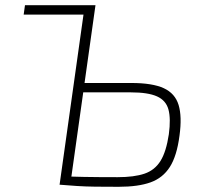

<svg xmlns="http://www.w3.org/2000/svg" viewBox="-20 -710 776 738"><path d="M485 -391Q566 -391 609.5 -371Q653 -351 666.5 -306.5Q680 -262 670 -189Q660 -111 633 -68.5Q606 -26 558.5 -9Q511 8 436 8Q383 8 345.5 7.5Q308 7 277 5Q246 3 210 0L226 -32Q248 -31 302 -30Q356 -29 432 -29Q496 -29 535.5 -42.5Q575 -56 597 -91.5Q619 -127 629 -194Q637 -254 627.5 -289Q618 -324 583.5 -339.5Q549 -355 483 -355H272L277 -391ZM347 -690 250 0H209L306 -690ZM328 -690 323 -654H71L76 -690Z"/></svg>

Font: Exo 2 ExtraLight
Style: Italic
Weight: 250
Italic angle: -8°
Designer: Natanael Gama
Foundry: Natanael Gama
Version: Version 2.010